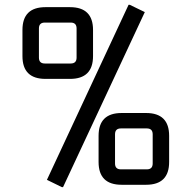

<svg xmlns="http://www.w3.org/2000/svg" viewBox="-20 -767 795 797"><path d="M481.9 -64H589.4Q613.8 -64 613.8 -88.4V-209.5Q613.8 -233.9 589.4 -233.9Q589.4 -233.9 481.9 -233.9Q457.5 -233.9 457.5 -209.5V-88.4Q457.5 -64 481.9 -64ZM586.4 0H484.9Q389.2 0 389.2 -94.7V-203.1Q389.2 -297.9 484.9 -297.9H586.4Q682.1 -297.9 682.1 -203.1V-94.7Q682.1 0 586.4 0ZM273.4 -673.3H166Q141.6 -673.3 141.6 -648.9V-527.8Q141.6 -503.4 166 -503.4H273.4Q297.9 -503.4 297.9 -527.8V-648.9Q297.9 -673.3 273.4 -673.3ZM168.9 -737.3H270.5Q366.2 -737.3 366.2 -642.6V-534.2Q366.2 -439.5 270.5 -439.5H168.9Q73.2 -439.5 73.2 -534.2V-642.6Q73.2 -737.3 168.9 -737.3ZM236.8 9.8 174.8 -20.5 513.7 -747.1H518.6L581.1 -716.8L241.7 9.8Z"/></svg>

Font: Nova Square
Style: Book
Weight: 400
Designer: Wojciech Kalinowski "wmk69" (wmk69@o2.pl)
Foundry: Wojciech Kalinowski "wmk69" (wmk69@o2.pl)
Version: Version 3.1.0; 2021-05-23